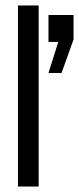

<svg xmlns="http://www.w3.org/2000/svg" viewBox="-20 -685 290 705"><path d="M46 -665H122V0H46ZM158 -417 194 -531H158V-630H250V-540L206 -417Z"/></svg>

Font: Pragati Narrow
Style: Regular
Weight: 400
Designer: Hector Gatti, Marcela Romero, Pablo Cosgaya and Nicolas Silva
Foundry: Omnibus-Type
Version: Version 1.010; ttfautohint (v1.3)